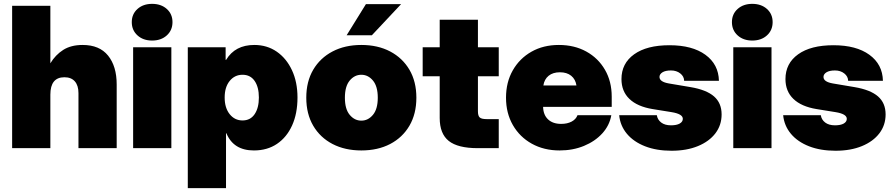

<svg xmlns="http://www.w3.org/2000/svg" viewBox="-20 -757 4562 981"><path d="M237.3 -273.4V0H42V-727.5H237.3V-433.6Q263.2 -476.6 303 -502Q342.8 -527.3 402.3 -527.3Q488.3 -527.3 532.2 -472.9Q576.2 -418.5 576.2 -325.2V0H380.9V-281.2Q380.9 -320.3 362.3 -341.3Q343.8 -362.3 309.1 -362.3Q237.3 -362.3 237.3 -273.4Z M660.2 0V-515.6H855.5V0ZM757.3 -549.8Q711.4 -549.8 682.4 -576.2Q653.3 -602.5 653.3 -644Q653.3 -685.1 682.4 -711.2Q711.4 -737.3 757.3 -737.3Q803.2 -737.3 832.3 -711.2Q861.3 -685.1 861.3 -644Q861.3 -602.5 832.3 -576.2Q803.2 -549.8 757.3 -549.8Z M939.5 204.1V-515.6H1132.8V-451.2H1135.3Q1181.2 -527.3 1279.3 -527.3Q1344.2 -527.3 1393.8 -493.2Q1443.4 -459 1471.7 -398.4Q1500 -337.9 1500 -258.8Q1500 -176.8 1472.4 -116Q1444.8 -55.2 1395 -21.7Q1345.2 11.7 1277.3 11.7Q1172.9 11.7 1136.7 -76.2H1134.8V204.1ZM1219.2 -141.6Q1259.3 -141.6 1281 -173.6Q1302.7 -205.6 1302.7 -258.8Q1302.7 -312 1281 -343.5Q1259.3 -375 1219.2 -375Q1179.2 -375 1153.6 -343.5Q1127.9 -312 1127.9 -258.8Q1127.9 -205.6 1153.6 -173.6Q1179.2 -141.6 1219.2 -141.6Z M1826.2 11.7Q1742.7 11.7 1679.2 -21.2Q1615.7 -54.2 1580.3 -114.7Q1544.9 -175.3 1544.9 -257.8Q1544.9 -340.3 1580.3 -400.6Q1615.7 -460.9 1679.2 -494.1Q1742.7 -527.3 1826.2 -527.3Q1910.2 -527.3 1973.4 -494.1Q2036.6 -460.9 2072 -400.6Q2107.4 -340.3 2107.4 -257.8Q2107.4 -175.3 2072 -114.7Q2036.6 -54.2 1973.4 -21.2Q1910.2 11.7 1826.2 11.7ZM1826.2 -140.6Q1860.8 -140.6 1885.5 -170.2Q1910.2 -199.7 1910.2 -257.8Q1910.2 -315.9 1885.5 -345.5Q1860.8 -375 1826.2 -375Q1791.5 -375 1766.8 -345.5Q1742.2 -315.9 1742.2 -257.8Q1742.2 -199.7 1766.8 -170.2Q1791.5 -140.6 1826.2 -140.6ZM1751 -576.7 1849.6 -735.8H2029.3L1879.9 -576.7Z M2528.3 -515.6V-367.2H2421.9V-188.5Q2421.9 -165.5 2430.9 -157Q2439.9 -148.4 2466.8 -148.4H2528.3V0H2420.9Q2319.3 0 2272.9 -36.9Q2226.6 -73.7 2226.6 -154.3V-367.2H2139.6V-515.6H2226.6V-656.2H2421.9V-515.6Z M2839.4 11.7Q2759.3 11.7 2697.3 -22.7Q2635.3 -57.1 2600.3 -118.2Q2565.4 -179.2 2565.4 -257.8Q2565.4 -336.9 2600.1 -397.7Q2634.8 -458.5 2695.6 -492.9Q2756.3 -527.3 2835.4 -527.3Q2914.6 -527.3 2975.6 -493.7Q3036.6 -460 3071 -400.4Q3105.5 -340.8 3105.5 -263.2V-210.9H2754.9Q2755.9 -169.9 2780.3 -147Q2804.7 -124 2847.2 -124Q2878.4 -124 2900.6 -135.7Q2922.9 -147.5 2930.7 -168.5H3103.5Q3094.2 -115.7 3057.1 -75.2Q3020 -34.7 2963.6 -11.5Q2907.2 11.7 2839.4 11.7ZM2756.3 -320.3H2925.3Q2920.4 -352.1 2898.4 -369.9Q2876.5 -387.7 2840.8 -387.7Q2805.2 -387.7 2783.2 -369.9Q2761.2 -352.1 2756.3 -320.3Z M3411.1 13.2Q3334.5 13.2 3276.1 -9.5Q3217.8 -32.2 3183.3 -73.2Q3148.9 -114.3 3143.6 -168.5H3335.9Q3339.4 -145.5 3358.2 -131.1Q3377 -116.7 3408.2 -116.7Q3437 -116.7 3452.9 -125.7Q3468.8 -134.8 3468.8 -149.9Q3468.8 -174.8 3411.1 -184.1L3314.5 -199.7Q3236.8 -212.4 3196 -251.5Q3155.3 -290.5 3155.3 -353Q3155.3 -433.1 3220 -479.5Q3284.7 -525.9 3400.4 -525.9Q3517.1 -525.9 3584.2 -477.1Q3651.4 -428.2 3653.3 -344.2H3475.6Q3475.1 -366.7 3455.8 -381.8Q3436.5 -397 3408.2 -397Q3379.9 -397 3364.7 -387.5Q3349.6 -377.9 3349.6 -363.8Q3349.6 -338.9 3397.5 -330.6L3507.8 -312Q3589.4 -298.3 3628.2 -264.4Q3667 -230.5 3667 -172.4Q3667 -117.7 3635.3 -75.9Q3603.5 -34.2 3545.9 -10.5Q3488.3 13.2 3411.1 13.2Z M3726.6 0V-515.6H3921.9V0ZM3823.7 -549.8Q3777.8 -549.8 3748.8 -576.2Q3719.7 -602.5 3719.7 -644Q3719.7 -685.1 3748.8 -711.2Q3777.8 -737.3 3823.7 -737.3Q3869.6 -737.3 3898.7 -711.2Q3927.7 -685.1 3927.7 -644Q3927.7 -602.5 3898.7 -576.2Q3869.6 -549.8 3823.7 -549.8Z M4249 13.2Q4172.4 13.2 4114 -9.5Q4055.7 -32.2 4021.2 -73.2Q3986.8 -114.3 3981.4 -168.5H4173.8Q4177.2 -145.5 4196 -131.1Q4214.8 -116.7 4246.1 -116.7Q4274.9 -116.7 4290.8 -125.7Q4306.6 -134.8 4306.6 -149.9Q4306.6 -174.8 4249 -184.1L4152.3 -199.7Q4074.7 -212.4 4033.9 -251.5Q3993.2 -290.5 3993.2 -353Q3993.2 -433.1 4057.9 -479.5Q4122.6 -525.9 4238.3 -525.9Q4355 -525.9 4422.1 -477.1Q4489.3 -428.2 4491.2 -344.2H4313.5Q4313 -366.7 4293.7 -381.8Q4274.4 -397 4246.1 -397Q4217.8 -397 4202.6 -387.5Q4187.5 -377.9 4187.5 -363.8Q4187.5 -338.9 4235.4 -330.6L4345.7 -312Q4427.2 -298.3 4466.1 -264.4Q4504.9 -230.5 4504.9 -172.4Q4504.9 -117.7 4473.1 -75.9Q4441.4 -34.2 4383.8 -10.5Q4326.2 13.2 4249 13.2Z"/></svg>

Font: Inter Display Black
Style: Regular
Weight: 900
Designer: Rasmus Andersson
Foundry: rsms
Version: Version 4.000;git-a52131595